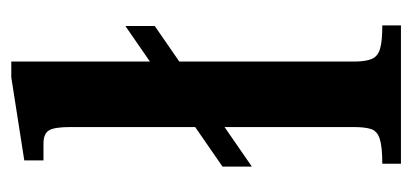

<svg xmlns="http://www.w3.org/2000/svg" viewBox="-215 -515 730 340"><g transform="rotate(-90 150.0 -345.0)"><path d="M25 -264V-316L274 -488V-436ZM30 0V-33Q60 -33 74 -37.5Q88 -42 91.5 -53Q95 -64 95 -83V-586Q95 -614 89 -623.5Q83 -633 66 -633H36V-667L183 -690H211V-83Q211 -63 215.5 -52Q220 -41 233.5 -37Q247 -33 275 -33V0Z"/></g></svg>

Font: Frank Ruhl Libre Medium
Style: Regular
Weight: 500
Designer: Yanek Iontef
Foundry: Fontef
Version: Version 6.004